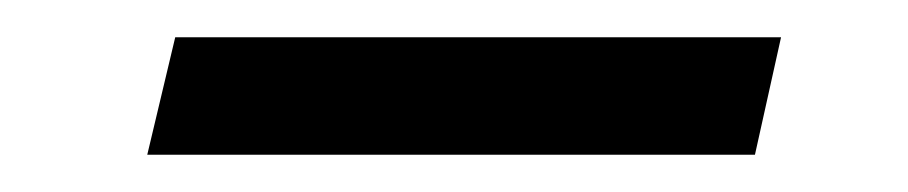

<svg xmlns="http://www.w3.org/2000/svg" viewBox="-20 -333 487 103"><path d="M74 -313H399L385 -250H59Z"/></svg>

Font: Rosa Sans Light
Style: Italic
Weight: 300
Italic angle: -12°
Designer: Pentagram / MCKL
Foundry: Pentagram / MCKL
Version: Version 1.005;September 16, 2019;FontCreator 11.5.0.2425 64-